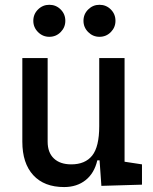

<svg xmlns="http://www.w3.org/2000/svg" viewBox="-20 -755 626 785"><path d="M242.2 9.8Q160.6 9.8 116 -38.8Q71.3 -87.4 71.3 -175.8V-517.6H174.8V-175.8Q174.8 -131.3 200.2 -107.2Q225.6 -83 271.5 -83Q328.1 -83 356.9 -118.9Q385.7 -154.8 385.7 -239.3L412.1 -99.6H377.9Q365.7 -46.9 330.1 -18.6Q294.4 9.8 242.2 9.8ZM394.5 4.9 385.7 -119.1V-210H489.3V-93.8L560.5 -83V0ZM385.7 -146.5V-517.6H489.3V-175.8ZM386.7 -604.5Q359.9 -604.5 340.6 -623.8Q321.3 -643.1 321.3 -669.9Q321.3 -697.3 340.6 -716.3Q359.9 -735.4 386.7 -735.4Q414.1 -735.4 433.1 -716.3Q452.1 -697.3 452.1 -669.9Q452.1 -643.1 433.1 -623.8Q414.1 -604.5 386.7 -604.5ZM181.6 -604.5Q154.8 -604.5 135.5 -623.8Q116.2 -643.1 116.2 -669.9Q116.2 -697.3 135.5 -716.3Q154.8 -735.4 181.6 -735.4Q209 -735.4 228 -716.3Q247.1 -697.3 247.1 -669.9Q247.1 -643.1 228 -623.8Q209 -604.5 181.6 -604.5Z"/></svg>

Font: Cascadia Code
Style: Regular
Weight: 400
Monospace: yes
Designer: Aaron Bell
Foundry: Saja Typeworks
Version: Version 2106.017